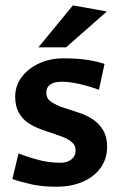

<svg xmlns="http://www.w3.org/2000/svg" viewBox="-20 -683 447 718"><path d="M190.2 15.3Q136.8 15.3 94.9 5.7Q53 -4 26.3 -13.6L49.3 -109.4Q86.6 -94.8 125.2 -84.6Q163.7 -74.4 206.7 -74.4Q231.1 -74.4 246.9 -86.8Q262.7 -99.2 262.7 -121.1Q262.7 -135.1 255.2 -144.4Q247.8 -153.8 235.4 -161.1Q223.1 -168.3 207.3 -173.7L137.3 -197.9Q109.7 -207.5 86.9 -222.3Q64.1 -237.2 50.4 -261.6Q36.8 -285.9 36.8 -321.5Q36.8 -361.9 60.7 -394.2Q84.6 -426.5 125.6 -445.7Q166.6 -464.9 218.2 -464.9Q271.8 -464.9 310.3 -458.4Q348.8 -451.9 370.9 -443.9L349.9 -347.4Q315 -360.1 277.9 -368.7Q240.7 -377.4 210.2 -377.4Q183.4 -377.4 168.3 -367Q153.2 -356.7 153.2 -336.5Q153.2 -316.4 166.8 -305.6Q180.4 -294.7 208.7 -283.2L275.9 -261.2Q304.7 -251.8 328.4 -235.9Q352 -219.9 366.3 -195Q380.6 -170.1 380.6 -134.1Q380.6 -89.8 356.5 -55.8Q332.4 -21.9 289.5 -3.3Q246.7 15.3 190.2 15.3ZM123.6 -505.9 252.6 -662.9 379.6 -640.1 227 -505.9Z"/></svg>

Font: Ancizar Sans Thin
Style: Regular
Weight: 100
Designer: Cesar Puertas, Viviana Monsalve, Julian Moncada, Julian Prieto, Jose Castro, Mariel Hernandez, Felipe Aragon, Sara Alarc
Version: Version 8.100